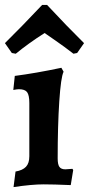

<svg xmlns="http://www.w3.org/2000/svg" viewBox="-28 -748 361 779"><path d="M35 -52Q64 -57 77.5 -71.5Q91 -86 91 -114V-330Q91 -362 82 -374Q73 -386 49 -386Q41 -386 26 -383L32 -440Q117 -451 221 -473L230 -457Q219 -435 212.5 -336.5Q206 -238 206 -105Q206 -81 213 -71Q220 -61 237 -61L266 -63L269 -58L259 3Q188 0 149 0Q102 0 27 11ZM20 -533 -8 -573Q59 -639 143 -728H163Q246 -639 313 -573L285 -533L270 -530Q234 -558 197 -583.5Q160 -609 153 -614Q87 -572 36 -530Z"/></svg>

Font: Alegreya
Style: Bold
Weight: 700
Designer: Juan Pablo del Peral
Foundry: Huerta Tipografica
Version: Version 2.008; ttfautohint (v1.8)